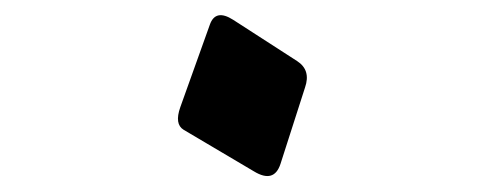

<svg xmlns="http://www.w3.org/2000/svg" viewBox="-20 -344 626 248"><path d="M251 -312Q258.3 -333 281.2 -318.4L363.8 -265.1Q381.8 -253.4 374 -231Q374 -231 342.3 -132.3Q334 -106.9 308.1 -122.6L217.3 -176.3Q205.1 -183.6 212.9 -205.6Z"/></svg>

Font: Amiri
Style: Regular
Weight: 400
Designer: Khaled Hosny
Version: Version 000.108